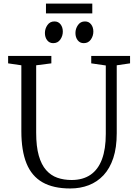

<svg xmlns="http://www.w3.org/2000/svg" viewBox="-20 -1060 775 1088"><path d="M378 8Q282 8 220.8 -27Q159.5 -62 130.2 -134Q101 -206 101 -316.5V-690L26 -701V-743H271V-701L185 -690V-308Q185 -230 199.8 -178.2Q214.5 -126.5 241.5 -96Q268.5 -65.5 305 -52.8Q341.5 -40 385.5 -40Q449.5 -40 492.8 -69.5Q536 -99 557.8 -157.2Q579.5 -215.5 579.5 -301V-689L497 -701V-743H717V-701L641.5 -690V-305Q641.5 -223.5 622 -164.5Q602.5 -105.5 566.8 -67.2Q531 -29 483 -10.5Q435 8 378 8ZM281 -815.5Q260 -815.5 247.2 -832Q234.5 -848.5 234.5 -873Q234.5 -897.5 248.8 -918Q263 -938.5 288 -938.5H289Q310.5 -938.5 323.2 -922Q336 -905.5 336 -881Q336 -856.5 321.8 -836Q307.5 -815.5 282 -815.5ZM454 -815.5Q433 -815.5 420.2 -832Q407.5 -848.5 407.5 -873Q407.5 -897.5 421.8 -918Q436 -938.5 461 -938.5H462Q483.5 -938.5 496.2 -922Q509 -905.5 509 -881Q509 -856.5 494.8 -836Q480.5 -815.5 455 -815.5ZM503 -1039.5V-984H240.5V-1039.5Z"/></svg>

Font: Merriweather 24pt Light
Style: Regular
Weight: 300
Designer: Eben Sorkin
Foundry: Eben Sorkin
Version: Version 2.100